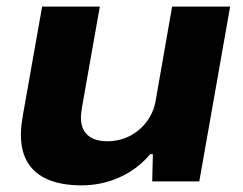

<svg xmlns="http://www.w3.org/2000/svg" viewBox="-20 -547 732 579"><path d="M227 12Q167 12 126 -5Q85 -22 64 -56Q43 -90 43 -141Q43 -156 45 -172Q47 -188 50 -205L107 -527H281L227 -222Q226 -214 225 -206.5Q224 -199 224 -192Q224 -168 233.5 -152.5Q243 -137 260.5 -129Q278 -121 303 -121Q330 -121 354 -129.5Q378 -138 397.5 -154Q417 -170 430.5 -192Q444 -214 449 -241L499 -527H674L581 0H439L441 -82H433Q406 -50 372 -29Q338 -8 301 2Q264 12 227 12Z"/></svg>

Font: Archivo SemiExpanded ExtraBold
Style: Italic
Weight: 800
Width: 6
Italic angle: -10°
Designer: Hector Gatti
Foundry: Omnibus-Type
Version: Version 2.001